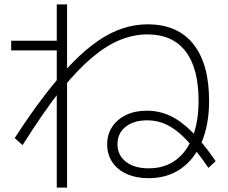

<svg xmlns="http://www.w3.org/2000/svg" viewBox="-20 -798 1040 876"><path d="M658 15Q602 15 559 -4Q516 -23 492.5 -58Q469 -93 469 -139Q469 -185 492 -219.5Q515 -254 555.5 -273.5Q596 -293 650 -293Q705 -293 754.5 -270.5Q804 -248 855 -197.5Q906 -147 964 -63L931 -32Q890 -92 854 -134Q818 -176 785.5 -201Q753 -226 720.5 -237.5Q688 -249 652 -249Q590 -249 553 -219.5Q516 -190 516 -140Q516 -90 554.5 -60Q593 -30 658 -30Q730 -30 781 -67Q832 -104 859 -173.5Q886 -243 886 -338Q886 -487 826.5 -564Q767 -641 653 -641Q591 -641 529.5 -616.5Q468 -592 403 -538Q338 -484 265 -395H263Q221 -342 176 -277Q131 -212 83 -136L47 -168Q121 -282 187 -367.5Q253 -453 312.5 -513.5Q372 -574 428.5 -612.5Q485 -651 541 -669Q597 -687 654 -687Q790 -687 862 -597Q934 -507 934 -338Q934 -230 900.5 -150.5Q867 -71 805 -28Q743 15 658 15ZM239 58V-568H31V-612H239V-778H286V58Z"/></svg>

Font: M PLUS 1 Thin Light
Style: Regular
Weight: 300
Version: Version 1.001